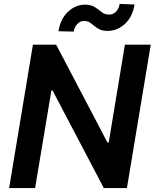

<svg xmlns="http://www.w3.org/2000/svg" viewBox="-20 -954 785 974"><path d="M744.7 -727.3 623.9 0H506.7L246.4 -495.4H240.8L158 0H26.3L147 -727.3H264.9L524.9 -231.5H531.6L613.6 -727.3ZM353.7 -793.7 276.6 -795.5Q286.9 -859 325.5 -894.7Q364 -930.4 411.2 -930.4Q442.5 -930.4 461.3 -917.8Q480.1 -905.2 495.9 -892.6Q511.7 -880 534.1 -880Q554.3 -880 568.9 -895.2Q583.5 -910.5 587 -934.3L662.6 -931.1Q652 -867.5 613.5 -832.6Q574.9 -797.6 527.3 -797.2Q501.4 -797.2 485.6 -804.9Q469.8 -812.5 458.5 -822.4Q447.1 -832.4 435.4 -840Q423.7 -847.7 405.9 -847.7Q387.1 -847.7 372.5 -832.7Q358 -817.8 353.7 -793.7Z"/></svg>

Font: Inter UI Semi Bold
Style: Italic
Weight: 600
Italic angle: -9.39999°
Designer: Rasmus Andersson
Foundry: rsms
Version: 3.2;8d6f07862